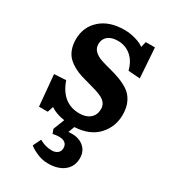

<svg xmlns="http://www.w3.org/2000/svg" viewBox="-186 -619 841 947"><g transform="rotate(30 234.5 -145.0)"><path d="M440.9 -157.2Q440.9 -88.9 395.5 -39.6Q350.1 9.8 264.2 14.2L251 49.8Q301.8 43.9 333.5 67.4Q365.2 90.8 365.2 133.8Q365.2 180.7 331.5 207.8Q297.9 234.9 241.2 234.9Q207.5 234.9 177 221.4Q146.5 208 131.8 194.8L153.8 149.9Q187 169.9 225.1 169.9Q244.1 169.9 257.1 159.9Q270 149.9 270 130.9Q270 112.8 258.1 102.8Q246.1 92.8 223.1 92.8Q208 92.8 188 97.2L179.2 73.2L204.1 9.8Q155.3 2.9 124 -19L112.8 14.2H63L46.9 -162.1L113.8 -166Q151.9 -56.2 252 -56.2Q289.1 -56.2 311.5 -75.4Q334 -94.7 334 -127.9Q334 -146.5 324.5 -159.9Q314.9 -173.3 298.6 -181.4Q282.2 -189.5 261.5 -196Q240.7 -202.6 217.3 -208.5Q193.8 -214.4 170.7 -221.7Q147.5 -229 126.7 -240.5Q106 -252 89.6 -267.6Q73.2 -283.2 63.7 -308.1Q54.2 -333 54.2 -365.2Q54.2 -435.1 104.2 -480Q154.3 -524.9 240.2 -524.9Q271.5 -524.9 302.7 -515.9Q334 -506.8 352.1 -493.2L359.9 -524.9H412.1L423.8 -355L356.9 -359.9Q343.8 -410.2 312.3 -436Q280.8 -461.9 238.8 -461.9Q202.1 -461.9 182.1 -445.1Q162.1 -428.2 162.1 -399.9Q162.1 -377 177.5 -361.8Q192.9 -346.7 217.5 -338.1Q242.2 -329.6 272 -322.3Q301.8 -314.9 331.3 -304Q360.8 -293 385.5 -276.6Q410.2 -260.3 425.5 -230Q440.9 -199.7 440.9 -157.2Z"/></g></svg>

Font: Literata Book SemiBold
Style: Regular
Weight: 600
Designer: Latin by Veronika Burian and Jose Scaglione. Greek by Irene Vlachou. Cyrillic by Vera Evstafieva
Foundry: TypeTogether
Version: Version 2.003;PS 002.003;hotconv 1.0.88;makeotf.lib2.5.64775